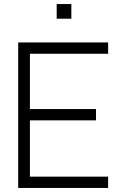

<svg xmlns="http://www.w3.org/2000/svg" viewBox="-20 -930 605 950"><path d="M260.5 -837.5V-910H333V-837.5ZM70 0V-720H515V-664H128V-390.5H455V-334.5H128V-56H515V0Z"/></svg>

Font: Vela Sans Light
Style: Regular
Weight: 300
Designer: Principal design: Mikhail Sharanda - project Manrope.
Design modification: Ravid Balaliev
Foundry: Mikhail Sharanda
Version: Version 1.001